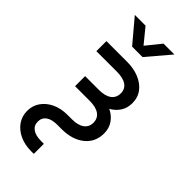

<svg xmlns="http://www.w3.org/2000/svg" viewBox="-288 -789 1054 1054"><g transform="rotate(45 239.0 -262.0)"><path d="M200.7 204.1Q151.9 204.1 113 186Q74.2 168 51.8 136.2Q29.3 104.5 29.3 63Q29.3 21.5 51.8 -10.3Q74.2 -42 113 -60.1Q151.9 -78.1 200.7 -78.1H234.4Q282.2 -78.1 307.6 -96.4Q333 -114.7 333 -148.4Q333 -182.1 307.6 -200.4Q282.2 -218.8 234.4 -218.8H119.6V-296.9H226.6Q274.4 -296.9 299.8 -315.7Q325.2 -334.5 325.2 -368.7Q325.2 -401.9 299.8 -419.7Q274.4 -437.5 226.6 -437.5H66.4V-515.6H226.6Q278.3 -515.6 319.3 -498.8Q360.4 -481.9 384.3 -450.7Q408.2 -419.4 408.2 -375Q408.2 -337.4 389.9 -309.1Q371.6 -280.8 340.3 -263.7Q375 -247.1 395.5 -217.8Q416 -188.5 416 -148.4Q416 -80.1 365.7 -40Q315.4 0 234.4 0H200.7Q158.2 0 135.3 16.4Q112.3 32.7 112.3 63Q112.3 93.3 135.3 109.6Q158.2 126 200.7 126H222.2V204.1ZM158.2 -727.5 228.5 -641.6 297.9 -727.5H381.8V-727.1L268.6 -593.8H187.5L75.2 -727.1V-727.5Z"/></g></svg>

Font: Inter Display
Style: Regular
Weight: 400
Designer: Rasmus Andersson
Foundry: rsms
Version: Version 4.001;git-9221beed3